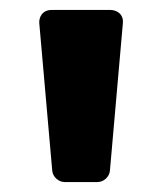

<svg xmlns="http://www.w3.org/2000/svg" viewBox="-20 -733 326 386"><path d="M176 -367C188 -367 200 -377 201 -390L227 -686C229 -706 213 -713 202 -713H84C64 -713 58 -697 59 -686L85 -390C86 -378 97 -367 110 -367Z"/></svg>

Font: Falling Sky
Style: Blk
Weight: 900
Designer: Paul D. Hunt
Foundry: Adobe Systems Incorporated
Version: Version 1.02